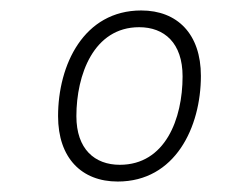

<svg xmlns="http://www.w3.org/2000/svg" viewBox="-20 -721 432 367"><path d="M205 -374C315 -374 364 -478 364 -576C364 -656 319 -701 250 -701C140 -701 91 -597 91 -499C91 -419 136 -374 205 -374ZM209 -406C161 -406 126 -436 126 -499C126 -578 159 -669 246 -669C294 -669 329 -639 329 -575C329 -494 296 -406 209 -406Z"/></svg>

Font: Chivo Light
Style: Italic
Weight: 300
Italic angle: -8°
Designer: Hector Gatti
Foundry: Omnibus-Type
Version: Version 1.003;PS 001.003;hotconv 1.0.70;makeotf.lib2.5.58329